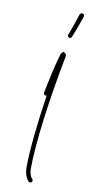

<svg xmlns="http://www.w3.org/2000/svg" viewBox="-90 -806 399 857"><g transform="rotate(10 110.0 -378.0)"><path d="M112 14C118 14 122 10 122 4C122 1 121 -1 119 -3C109 -14 105 -31 105 -47C105 -163 133 -372 171 -566C172 -572 171 -576 168 -580H167C163 -584 160 -586 159 -586C157 -585 155 -584 152 -581C150 -578 148 -576 146 -571C128 -508 119 -465 104 -392V-390C104 -384 108 -380 114 -380C116 -380 117 -380 118 -381C98 -249 85 -126 85 -47C85 -29 91 -4 105 11C106 13 109 14 112 14ZM175 -652C179 -652 183 -655 184 -659C196 -688 210 -726 220 -757C220 -758 220 -759 220 -760C220 -766 216 -770 210 -770C206 -770 202 -767 200 -763C190 -732 177 -695 166 -666C165 -664 165 -663 165 -662C165 -656 170 -652 175 -652Z"/></g></svg>

Font: Mistral SingleLine Outline
Style: Regular
Weight: 300
Designer: François Chastanet, Élisa Garzelli, Anais Alves, Morgane Autin
Foundry: institut supérieur des arts et du design Toulouse / isdaT
Version: Version 1.000;Glyphs 3.3 (3337)